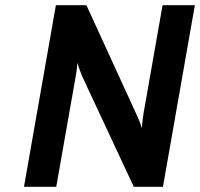

<svg xmlns="http://www.w3.org/2000/svg" viewBox="-20 -720 771 740"><path d="M72.4 0 195.4 -700H313L505 -281.4Q509.9 -271.6 516.6 -255.2Q523.3 -238.9 526.2 -225.4Q527.4 -239.2 529.4 -255.2Q531.4 -271.1 533.2 -282.8L606.6 -700H731L608 0H495.6L300.8 -417.2Q297.8 -423.6 293.4 -434.6Q289 -445.6 284.8 -457.2Q280.6 -468.8 278 -477.6Q277.8 -470 276.6 -458.3Q275.3 -446.6 273.4 -435Q271.5 -423.4 270 -415.6L196.8 0Z"/></svg>

Font: Overpass
Style: Italic
Weight: 400
Italic angle: -10°
Designer: Delve Withrington, Dave Bailey, Thomas Jockin
Foundry: Delve Fonts LLC
Version: Version 4.000